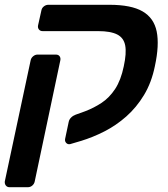

<svg xmlns="http://www.w3.org/2000/svg" viewBox="-36 -591 701 802"><path d="M4 191Q-6 191 -11.5 184Q-17 177 -16 167L92 -339Q94 -349 102.5 -356Q111 -363 121 -363H197Q208 -363 213 -356Q218 -349 216 -339L109 167Q107 177 99 184Q91 191 80 191ZM257 11Q247 13 240.5 6Q234 -1 236 -11L251 -82Q253 -92 261 -100Q269 -108 280 -112L319 -126Q356 -140 388.5 -161.5Q421 -183 445 -219.5Q469 -256 481 -314Q493 -369 487 -401Q481 -433 453.5 -447Q426 -461 374 -461H142Q132 -461 126.5 -468Q121 -475 123 -485L137 -548Q139 -558 147.5 -564.5Q156 -571 166 -571H421Q512 -571 559.5 -543.5Q607 -516 618.5 -459.5Q630 -403 611 -315Q597 -246 565.5 -194Q534 -142 491.5 -104.5Q449 -67 400 -42Q351 -17 301 -2Z"/></svg>

Font: Rubik Medium
Style: Italic
Weight: 500
Italic angle: -12°
Designer: Hubert and Fischer
Foundry: Hubert and Fischer
Version: Version 2.300;gftools[0.9.30]